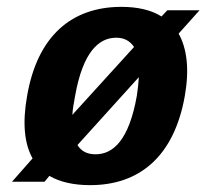

<svg xmlns="http://www.w3.org/2000/svg" viewBox="-20 -530 602 560"><path d="M15 0H110L124 -17C155 1 195 10 243 10C388 10 488 -75 519 -250C533 -329 525 -389 501 -432L562 -500H468L451 -482C421 -501 381 -510 334 -510C189 -510 89 -425 59 -250C45 -171 51 -111 75 -68ZM379 -250C356 -120 309 -80 259 -80C237 -80 218 -87 206 -107L385 -305C384 -288 382 -270 379 -250ZM199 -250C222 -380 269 -420 319 -420C341 -420 358 -412 371 -393L191 -195C192 -211 195 -229 199 -250Z"/></svg>

Font: Scada
Style: Bold Italic
Weight: 700
Designer: Jovanny Lemonad
Foundry: Jovanny Lemonad
Version: Version 3.005